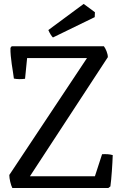

<svg xmlns="http://www.w3.org/2000/svg" viewBox="-20 -938 609 958"><path d="M244.1 -751Q239.3 -755.4 232.9 -765.4Q226.6 -775.4 221.2 -788.1L397.5 -918.5L453.6 -877L452.6 -852.5ZM41.5 0Q38.6 -5.4 35.9 -13.7Q33.2 -22 31 -31.2Q28.8 -40.5 27.6 -49.3Q26.4 -58.1 26.4 -64.9L414.1 -648.4H115.2V-647.5L105 -544.9Q90.8 -543 75.7 -543.2Q60.5 -543.5 49.3 -545.9Q47.9 -559.6 44.7 -578.4Q41.5 -597.2 38.6 -617.9Q35.6 -638.7 33.7 -659.7Q31.7 -680.7 32.2 -699.2L38.1 -707H498.5Q502 -702.6 505.4 -696Q508.8 -689.5 511.7 -682.1Q514.6 -674.8 516.4 -667Q518.1 -659.2 518.1 -652.8L129.4 -58.6H453.6L489.3 -168.5Q502.9 -169.4 517.1 -168.5Q531.2 -167.5 542.5 -164.1Q542 -147 540.8 -126Q539.6 -105 538.1 -83.5Q536.6 -62 534.7 -42.2Q532.7 -22.5 530.8 -7.8L520.5 0Z"/></svg>

Font: Fjord
Style: One
Weight: 400
Designer: Viktoriya Grabowska
Foundry: Viktoriya Grabowska
Version: Version 1.002